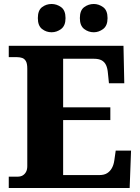

<svg xmlns="http://www.w3.org/2000/svg" viewBox="-20 -944 705 964"><path d="M24 0V-57H68Q84 -57 94.5 -63.5Q105 -70 111 -81.5Q117 -93 117 -110V-599Q117 -625 110 -637Q103 -649 91.5 -653Q80 -657 66 -657H24V-714H600L604 -526H527L522 -575Q520 -601 512.5 -617Q505 -633 490.5 -641Q476 -649 451 -649H297V-405H534V-341H297V-65H479Q503 -65 518 -74.5Q533 -84 542 -100.5Q551 -117 554 -139L561 -188H638L631 0ZM451 -782Q424 -782 402.5 -798.5Q381 -815 381 -853Q381 -892 402.5 -908Q424 -924 451 -924Q476 -924 498 -908Q520 -892 520 -853Q520 -815 498 -798.5Q476 -782 451 -782ZM239 -782Q212 -782 191 -798.5Q170 -815 170 -853Q170 -892 191 -908Q212 -924 239 -924Q265 -924 287 -908Q309 -892 309 -853Q309 -815 287 -798.5Q265 -782 239 -782Z"/></svg>

Font: Noto Serif Hebrew ExtraBold
Style: Regular
Weight: 800
Version: Version 2.003